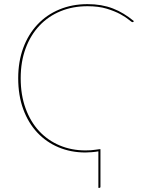

<svg xmlns="http://www.w3.org/2000/svg" viewBox="-20 -728 683 928"><path d="M455.5 3.5Q442.5 6 424.5 7.5Q406.5 9 393 9Q322.5 9 263 -16Q203.5 -41 160 -87.5Q116.5 -134 92.2 -200.5Q68 -267 68 -350Q68 -430 92.2 -496Q116.5 -562 160.8 -609.2Q205 -656.5 266.8 -682.2Q328.5 -708 403 -708Q437.5 -708 468 -702.8Q498.5 -697.5 525.8 -687Q553 -676.5 578 -661.2Q603 -646 627 -626L625 -623Q624 -621 620 -621Q616.5 -621 602.2 -633Q588 -645 561.5 -659.5Q535 -674 495.8 -686Q456.5 -698 403 -698Q332 -698 272.8 -673.8Q213.5 -649.5 170.8 -604.2Q128 -559 104 -494.5Q80 -430 80 -350Q80 -268.5 103.8 -203.8Q127.5 -139 169.5 -94Q211.5 -49 268.8 -25Q326 -1 393 -1Q421.5 -1 439.2 -4Q457 -7 461.5 -7H465.5V174.5Q465.5 180 460 180H455.5Z"/></svg>

Font: Lato 2
Style: Regular
Weight: 100
Designer: Lukasz Dziedzic with Adam Twardoch and Botio Nikoltchev
Foundry: tyPoland Lukasz Dziedzic
Version: Version 2.015; 2015-08-06; http://www.latofonts.com/